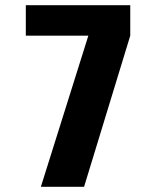

<svg xmlns="http://www.w3.org/2000/svg" viewBox="-20 -720 610 740"><path d="M79.5 -700H482V-582.5L304 0H137.5L320.5 -582.5H79.5Z"/></svg>

Font: League Mono Narrow ExtraBold
Style: Regular
Weight: 800
Width: 3
Designer: Tyler Finck
Foundry: The League of Moveable Type / Tyler Finck
Version: Version 2.210